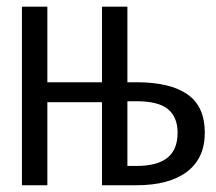

<svg xmlns="http://www.w3.org/2000/svg" viewBox="-20 -548 640 568"><path d="M120.1 -528.3V-304.7H281.7V-528.3H356.9V-304.7H383.3Q483.4 -304.7 534.7 -268.8Q585.9 -232.9 585.9 -155.3Q585.9 -80.1 533.2 -40Q480.5 0 383.8 0H281.7V-245.6H120.1V0H44.9V-528.3ZM356.9 -57.1H383.3Q445.8 -57.1 475.6 -81.5Q505.4 -106 505.4 -155.3Q505.4 -201.2 477.1 -224.9Q448.7 -248.5 383.8 -248.5H356.9Z"/></svg>

Font: Cousine
Style: Regular
Weight: 400
Monospace: yes
Designer: Steve Matteson
Foundry: Ascender Corporation
Version: Version 1.20